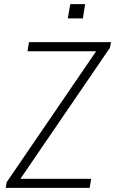

<svg xmlns="http://www.w3.org/2000/svg" viewBox="-20 -909 557 929"><path d="M8 0 12 -27 465 -690 467 -661H113L120 -705H517L512 -678L59 -15L58 -44H421L414 0ZM308 -820 320 -889H392L381 -820Z"/></svg>

Font: Nunito Sans 7pt Condensed ExtraLight
Style: Italic
Weight: 250
Width: 3
Italic angle: -9°
Designer: Vernon Adams
Foundry: Vernon Adams
Version: Version 3.101;gftools[0.9.27]